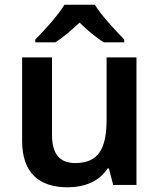

<svg xmlns="http://www.w3.org/2000/svg" viewBox="-20 -786 678 816"><path d="M383 -766H254C227 -721 168 -656 130 -618V-606H215C250 -628 282 -656 318 -690C353 -656 387 -627 422 -606H508V-618C472 -655 410 -721 383 -766ZM560 -542H433V-278C433 -158 401 -93 300 -93C232 -93 201 -133 201 -214V-542H74V-188C74 -50 147 10 268 10C337 10 402 -14 437 -70H443L461 0H560Z"/></svg>

Font: Noto Sans Lao SemiBold
Style: Regular
Weight: 600
Designer: Monotype Design Team
Foundry: Monotype Imaging Inc.
Version: Version 2.003